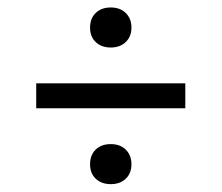

<svg xmlns="http://www.w3.org/2000/svg" viewBox="-20 -630 578 501"><path d="M269 -506Q245 -506 230 -520Q215 -534 215 -558Q215 -582 229.8 -596.2Q244.5 -610.5 269 -610.5Q293.5 -610.5 308.2 -596Q323 -581.5 323 -558Q323 -534.5 308 -520.2Q293 -506 269 -506ZM74.5 -347.5V-412.5H463.5V-347.5ZM269 -149.5Q245 -149.5 230 -163.5Q215 -177.5 215 -201.5Q215 -225.5 229.8 -239.8Q244.5 -254 269 -254Q293.5 -254 308.2 -239.5Q323 -225 323 -201.5Q323 -177.5 308 -163.5Q293 -149.5 269 -149.5Z"/></svg>

Font: Encode Sans
Style: Regular
Weight: 400
Designer: Multiple Designers
Foundry: Impallari Type
Version: Version 3.002; ttfautohint (v1.8.3) -l 8 -r 50 -G 200 -x 14 